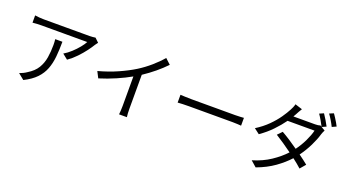

<svg xmlns="http://www.w3.org/2000/svg" viewBox="-63 -1520 4076 2261"><g transform="rotate(20 1975.0 -389.0)"><path d="M931 -676Q926 -669 917.5 -658.5Q909 -648 904 -640Q884 -606 847 -556.5Q810 -507 761 -455.5Q712 -404 655 -364L589 -417Q635 -444 679 -484.5Q723 -525 757.5 -567.5Q792 -610 808 -641Q791 -641 745.5 -641Q700 -641 639.5 -641Q579 -641 514 -641Q449 -641 390.5 -641Q332 -641 291 -641Q250 -641 238 -641Q183 -641 124 -635V-726Q150 -722 180 -719.5Q210 -717 238 -717Q250 -717 292.5 -717Q335 -717 394.5 -717Q454 -717 520.5 -717Q587 -717 647.5 -717Q708 -717 752.5 -717Q797 -717 812 -717Q826 -717 848.5 -719Q871 -721 882 -723ZM532 -544Q532 -442 523.5 -356.5Q515 -271 488 -199.5Q461 -128 405 -69.5Q349 -11 253 37L179 -23Q200 -30 224 -41.5Q248 -53 269 -68Q347 -115 384.5 -177.5Q422 -240 434 -314.5Q446 -389 446 -472Q446 -490 445 -507.5Q444 -525 442 -544Z M1036 -361Q1166 -396 1278 -446Q1390 -496 1473 -548Q1551 -597 1622.5 -659Q1694 -721 1746 -783L1813 -721Q1698 -601 1543 -498V-76Q1543 -48 1544.5 -16Q1546 16 1549 31H1451Q1453 17 1455 -15.5Q1457 -48 1457 -76V-446Q1378 -401 1279 -358Q1180 -315 1076 -283Z M2052 -433Q2075 -432 2112 -430Q2149 -428 2191 -428Q2210 -428 2252 -428Q2294 -428 2349.5 -428Q2405 -428 2465 -428Q2525 -428 2580.5 -428Q2636 -428 2678.5 -428Q2721 -428 2739 -428Q2777 -428 2804 -430Q2831 -432 2847 -433V-335Q2832 -336 2803 -338Q2774 -340 2740 -340Q2721 -340 2679 -340Q2637 -340 2581.5 -340Q2526 -340 2465.5 -340Q2405 -340 2349.5 -340Q2294 -340 2252 -340Q2210 -340 2191 -340Q2150 -340 2112.5 -338.5Q2075 -337 2052 -335Z M3825 -846Q3838 -828 3854 -803Q3870 -778 3884.5 -753.5Q3899 -729 3908 -710L3855 -686Q3839 -719 3816 -757.5Q3793 -796 3772 -824ZM3454 -762Q3441 -743 3429 -720Q3417 -697 3409 -683L3389 -648H3659Q3701 -648 3725 -657L3742 -647Q3727 -677 3704.5 -716Q3682 -755 3662 -783L3715 -806Q3734 -779 3757.5 -739.5Q3781 -700 3797 -669L3744 -645L3791 -617Q3777 -592 3768 -564Q3748 -494 3707.5 -411.5Q3667 -329 3611 -252Q3643 -229 3672 -207Q3701 -185 3725 -165L3666 -96Q3644 -116 3616.5 -139Q3589 -162 3557 -186Q3490 -112 3396.5 -45.5Q3303 21 3176 68L3104 5Q3231 -33 3327.5 -97.5Q3424 -162 3491 -235Q3438 -274 3382.5 -311.5Q3327 -349 3279 -379L3333 -435Q3383 -407 3437.5 -371.5Q3492 -336 3544 -299Q3593 -365 3629 -440Q3665 -515 3680 -576H3342Q3294 -509 3227.5 -439.5Q3161 -370 3077 -312L3010 -363Q3096 -417 3159.5 -480.5Q3223 -544 3265.5 -605.5Q3308 -667 3331 -712Q3339 -726 3349 -749Q3359 -772 3363 -791Z"/></g></svg>

Font: Go Noto Kurrent-Regular
Style: Regular
Weight: 400
Designer: Monotype Design Team
Foundry: Monotype Imaging Inc.
Version: Version 2.012; ttfautohint (v1.8.4.7-5d5b)